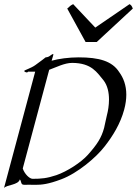

<svg xmlns="http://www.w3.org/2000/svg" viewBox="-38 -915 678 951"><path d="M295 -872.6 385.9 -707H441.1L619.8 -872.6C614.3 -886.7 612 -889.2 603.7 -894.5L433.9 -778.3L324.4 -894.5C311.3 -887.7 310.6 -886.7 295 -872.6ZM319.3 -603.5C417.3 -603 442.6 -555.2 474.5 -517.6C494.9 -491.5 501.9 -456.4 501.9 -421.8C501.9 -393.4 497.2 -365.5 491.3 -343.3C485.3 -320.8 482.8 -300.8 477.7 -281.7C464.4 -231.9 442.3 -198.7 397 -147.9C363.4 -110.4 294.9 -65.9 241.1 -47.4C194.4 -31.7 165.9 -29.3 123.5 -29.3C108.3 -29.3 83.5 -53.2 74.7 -80.6L205.7 -569.3C239.7 -581.5 281.7 -603.5 319.3 -603.5ZM225.6 -647.5C221.7 -647.5 216.8 -643.6 206 -636.2C199.3 -631.3 188 -630.9 188 -630.9C188 -630.9 161.8 -609.9 136.6 -592.3C115.5 -577.1 83.2 -567.9 82.2 -564C81 -559.6 91.8 -556.2 95.2 -556.2C98.6 -556.2 101.1 -560.1 101.1 -560.1H136.3L-18.1 16.1C-5 0 52.6 2 60.2 -26.4C65.7 -21.5 64.5 -15.1 69.2 -5.4C71.3 -0.5 78.5 0.5 86.4 0.5C91.9 0.5 97.8 0 102.4 0C114.9 0 126.1 0.5 137.8 0.5C168.4 0.5 201.7 -2.8 265.4 -26.9C346.7 -57.1 439.2 -136.2 479.7 -189C521.2 -241.7 558.5 -302.7 577.1 -372.1C584.4 -399.2 587.6 -423.8 587.6 -446C587.6 -492.7 573.4 -529.2 552.6 -557.6C517.6 -612.8 452.1 -630.9 351.5 -630.9C301.7 -630.9 253.5 -624 217.7 -614.3C220.9 -626.1 226.3 -641.3 226.3 -646C226.3 -646.9 226.1 -647.5 225.6 -647.5Z"/></svg>

Font: Pierce
Style: Oblique
Weight: 400
Italic angle: -15°
Version: Version 0.2.0